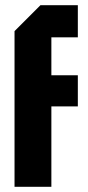

<svg xmlns="http://www.w3.org/2000/svg" viewBox="-20 -720 340 740"><path d="M36 0V-600L136 -700H280V-576H178V-430H280V-310H178V0Z"/></svg>

Font: Tektur Condensed SemiBold
Style: Regular
Weight: 600
Width: 3
Designer: Adam Jagosz
Foundry: Adam Jagosz
Version: Version 1.005;gftools[0.9.30]